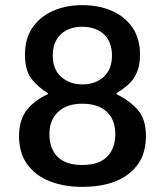

<svg xmlns="http://www.w3.org/2000/svg" viewBox="-20 -716 640 746"><path d="M300 10Q228 10 172.5 -12Q117 -34 85.5 -78Q54 -122 54 -186Q54 -251 85 -289.5Q116 -328 166 -350V-354Q128 -377 102.5 -409.5Q77 -442 77 -504Q77 -566 106 -608.5Q135 -651 185.5 -673.5Q236 -696 300 -696Q365 -696 415.5 -673.5Q466 -651 495 -608.5Q524 -566 524 -504Q524 -463 512 -435Q500 -407 479.5 -388.5Q459 -370 433 -354V-350Q484 -325 515.5 -289Q547 -253 547 -186Q547 -94 482 -42Q417 10 300 10ZM300 -75Q365 -75 396.5 -107.5Q428 -140 428 -195Q428 -251 394.5 -282Q361 -313 300 -313Q239 -313 205.5 -281Q172 -249 172 -195Q172 -139 203.5 -107Q235 -75 300 -75ZM300 -388Q350 -388 382.5 -417Q415 -446 415 -500Q415 -554 383.5 -583Q352 -612 299 -612Q247 -612 216 -582.5Q185 -553 185 -500Q185 -446 218 -417Q251 -388 300 -388Z"/></svg>

Font: Chivo Mono Medium
Style: Regular
Weight: 500
Monospace: yes
Designer: Hector Gatti
Foundry: Omnibus-Type
Version: Version 1.008